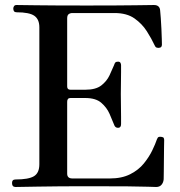

<svg xmlns="http://www.w3.org/2000/svg" viewBox="-20 -746 720 766"><path d="M42 0Q28 0 28 -16Q28 -30 42 -30Q94 -30 115.5 -43Q137 -56 137 -91V-637Q137 -669 117 -683Q97 -697 46 -697Q33 -697 33 -712Q33 -717 36 -721.5Q39 -726 46 -726Q54 -726 123.5 -725Q193 -724 326 -724Q453 -724 519.5 -725Q586 -726 594 -726Q618 -726 619 -703Q620 -694 621.5 -673.5Q623 -653 624 -630.5Q625 -608 625.5 -590.5Q626 -573 626 -568Q626 -564 624 -560Q622 -556 614 -555Q608 -555 604 -556.5Q600 -558 597 -565Q585 -591 566 -621Q547 -651 516.5 -672.5Q486 -694 437 -694H269Q260 -694 254 -689.5Q248 -685 248 -673V-401Q248 -388 261 -388H320Q362 -388 384 -405Q406 -422 417 -445.5Q428 -469 435 -486Q437 -493 440 -496.5Q443 -500 451 -500Q458 -500 460.5 -495.5Q463 -491 463 -486Q463 -478 463 -458Q463 -438 462.5 -414.5Q462 -391 462 -371Q462 -352 462.5 -326.5Q463 -301 463 -279.5Q463 -258 463 -251Q463 -236 451 -236Q439 -236 435 -249Q428 -267 417 -292Q406 -317 384 -336Q362 -355 320 -355H261Q248 -355 248 -340V-53Q248 -34 269 -34H418Q466 -34 499.5 -51Q533 -68 554 -94Q575 -120 587.5 -146Q600 -172 606 -190Q609 -198 613 -199.5Q617 -201 624 -200Q632 -199 633.5 -195Q635 -191 635 -186Q635 -182 634.5 -161Q634 -140 634 -113.5Q634 -87 633.5 -63.5Q633 -40 633 -31Q632 -18 624.5 -9Q617 0 603 0Q596 0 570.5 -1Q545 -2 489 -2.5Q433 -3 334 -3Q211 -3 131.5 -1.5Q52 0 42 0Z"/></svg>

Font: Zen Old Mincho
Style: Bold
Weight: 700
Designer: Yoshimichi Ohira
Foundry: Positype
Version: Version 1.500